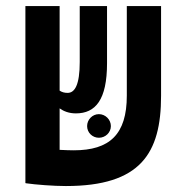

<svg xmlns="http://www.w3.org/2000/svg" viewBox="-20 -606 626 635"><path d="M197.8 9.3C444.8 9.3 512.7 -98.6 512.7 -289.1V-585.9H399.4V-289.6C399.4 -161.1 342.3 -108.9 224.1 -108.9C212.9 -108.9 195.8 -109.4 177.2 -110.4V-247.6C190.9 -237.8 208.5 -231 231 -231C295.9 -231 334 -275.9 334 -397V-585.9H243.7V-400.9C243.7 -325.7 227.5 -298.8 203.6 -298.8C192.9 -298.8 184.6 -301.3 177.2 -306.2V-585.9H64V-0.5H64.9V0C99.1 4.9 157.7 9.3 197.8 9.3ZM307.1 -150.4C328.6 -150.4 346.7 -167.5 346.7 -189C346.7 -210.4 328.6 -228.5 307.1 -228.5C285.6 -228.5 268.1 -210.4 268.1 -189C268.1 -167.5 285.6 -150.4 307.1 -150.4Z"/></svg>

Font: Cascadia Code NF SemiBold
Style: Regular
Weight: 600
Monospace: yes
Designer: Aaron Bell
Foundry: Saja Typeworks
Version: Version 2404.023